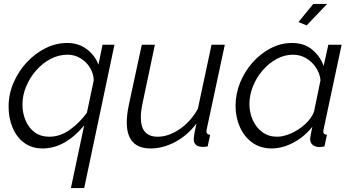

<svg xmlns="http://www.w3.org/2000/svg" viewBox="-20 -750 1799 983"><path d="M411 -108Q313 10 198 10Q142 10 103 -19.5Q64 -49 44 -97.5Q24 -146 24 -204Q24 -268 49.5 -327Q75 -386 117.5 -431.5Q160 -477 213.5 -503.5Q267 -530 324 -530Q382 -530 424 -498.5Q466 -467 484 -419L505 -521H566L411 213H343ZM232 -50Q289 -50 339 -86.5Q389 -123 425 -173L460 -339Q459 -373 441 -403Q423 -433 392.5 -451.5Q362 -470 326 -470Q280 -470 238.5 -448Q197 -426 165 -389.5Q133 -353 114 -307.5Q95 -262 95 -215Q95 -170 111.5 -132Q128 -94 158.5 -72Q189 -50 232 -50Z M751 10Q629 10 629 -124Q629 -162 640 -215L706 -521H773L711 -227Q701 -182 701 -149Q701 -50 787 -50Q843 -50 900 -89Q957 -128 993 -193L1063 -521H1131L1040 -96Q1039 -90 1038 -85Q1037 -80 1037 -77Q1037 -61 1056 -60L1043 0Q1034 1 1027.5 1.5Q1021 2 1015 2Q972 0 972 -37Q972 -44 974 -59Q976 -74 986 -118Q940 -57 877.5 -23.5Q815 10 751 10Z M1371 10Q1313 10 1271.5 -20Q1230 -50 1208 -100Q1186 -150 1186 -208Q1186 -270 1209.5 -327.5Q1233 -385 1273.5 -430.5Q1314 -476 1366 -503Q1418 -530 1475 -530Q1538 -530 1579 -495.5Q1620 -461 1637 -412L1661 -521H1729L1637 -89Q1636 -86 1635.5 -82.5Q1635 -79 1635 -76Q1635 -61 1654 -60L1641 0Q1633 1 1626.5 2Q1620 3 1614 3Q1592 2 1580 -9Q1568 -20 1568 -37Q1568 -45 1570.5 -58Q1573 -71 1579 -101Q1539 -50 1482.5 -20Q1426 10 1371 10ZM1399 -50Q1432 -50 1471 -67.5Q1510 -85 1542.5 -114.5Q1575 -144 1588 -179L1621 -340Q1617 -375 1597 -405Q1577 -435 1546.5 -452.5Q1516 -470 1481 -470Q1436 -470 1396 -448Q1356 -426 1324.5 -389.5Q1293 -353 1275 -308Q1257 -263 1257 -218Q1257 -172 1275 -133.5Q1293 -95 1324.5 -72.5Q1356 -50 1399 -50ZM1550 -620 1508 -637 1584 -730H1655Z"/></svg>

Font: Raleway
Style: Italic
Weight: 400
Italic angle: -12°
Designer: Matt McInerney, Pablo Impallari, Rodrigo Fuenzalida
Foundry: Matt McInerney, Pablo Impallari, Rodrigo Fuenzalida
Version: Version 4.026